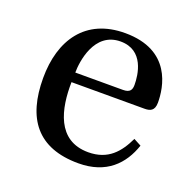

<svg xmlns="http://www.w3.org/2000/svg" viewBox="-94 -566 670 670"><g transform="rotate(20 241.5 -230.5)"><path d="M46 -227C46 -78 110 11 263 11C367 11 421 -47 446 -121L418 -136C392 -81 356 -37 282 -37C165 -37 142 -149 144 -247H415C435 -247 452 -252 452 -283C452 -338 434 -472 262 -472C115 -472 46 -368 46 -227ZM145 -283C145 -322 159 -439 257 -439C344 -439 354 -350 354 -313C354 -295 348 -283 322 -283Z"/></g></svg>

Font: erewhon
Style: Regular
Weight: 400
Version: Version 1.0.0